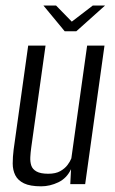

<svg xmlns="http://www.w3.org/2000/svg" viewBox="-20 -658 412 686"><path d="M127.1 7.7Q87.7 7.7 65.7 -2.9Q43.8 -13.6 34.7 -31.8Q25.5 -50.1 25.4 -73.6Q25.4 -97 28.7 -123.3L80.7 -495H142.7L91.7 -131.4Q89.2 -113.7 88.3 -97Q87.4 -80.2 91.7 -66.8Q96.1 -53.3 110.5 -45.3Q124.9 -37.2 152.4 -37.2Q178.9 -37.2 195.4 -46.6Q211.9 -56 221.3 -68.6Q230.7 -81.2 234.9 -92.2L291.3 -495H353.3L284.3 0H231.1L233.8 -53.6Q218.6 -21.2 188.5 -6.7Q158.3 7.7 127.1 7.7ZM211.1 -546.4 135.2 -638.2H180.3L236.5 -580.7L311.5 -638.2H355.3L252.8 -546.4Z"/></svg>

Font: Alumni Sans Thin
Style: Italic
Weight: 100
Italic angle: -8°
Designer: Robert E. Leuschke
Foundry: Robert E. Leuschke
Version: Version 1.016